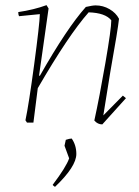

<svg xmlns="http://www.w3.org/2000/svg" viewBox="-20 -477 540 747"><path d="M378 7Q360 7 347 -8Q367 -99 390 -232Q413 -365 413 -398Q390 -427 325 -429Q247 -341 127 -134L110 0H85L79 -9Q92 -70 113 -226.5Q134 -383 135 -422L54 -414Q51 -420 51 -430Q112 -439 161 -457L169 -444L132 -183L135 -182Q240 -367 314 -450Q340 -456 352 -456Q381 -456 406 -441.5Q431 -427 443 -404Q439 -364 409 -196Q382 -31 382 -28L458 -105L470 -95ZM194 250Q192 249 188.5 246Q185 243 185 242Q238 172 249 139L231 90Q234 74 236 67Q251 62 259 62Q277 88 277 122Q277 171 194 250Z"/></svg>

Font: Albura ExtraLight
Style: Italic
Weight: 156
Italic angle: -7°
Designer: Mercedes Jáuregui
Foundry: Omnibus-Type Team
Version: Version 1.000